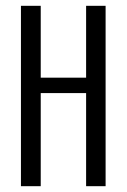

<svg xmlns="http://www.w3.org/2000/svg" viewBox="-20 -640 436 660"><path d="M52 -620H120V-373H276V-620H343V0H276V-320H120V0H52Z"/></svg>

Font: Smooch Sans Medium
Style: Regular
Weight: 500
Designer: Robert E. Leuschke
Foundry: Robert E. Leuschke
Version: Version 1.010; ttfautohint (v1.8.3)